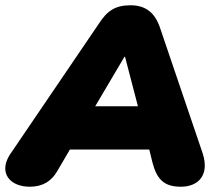

<svg xmlns="http://www.w3.org/2000/svg" viewBox="-38 -698 831 728"><path d="M75 10C124 10 157 -11 179 -49L227 -131H528L540 -82C557 -17 585 10 648 10C712 10 757 -32 731 -115L570 -589C551 -649 515 -678 457 -678C399 -678 368 -657 336 -607L-1 -111C-44 -43 -1 10 75 10ZM434 -483H436L485 -295H323Z"/></svg>

Font: SN Pro Black
Style: Italic
Weight: 900
Italic angle: -9°
Designer: Tobias Whetton
Foundry: Supernotes
Version: Version 1.001;Glyphs 3.2 (3249)